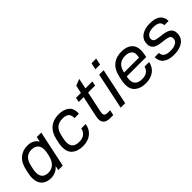

<svg xmlns="http://www.w3.org/2000/svg" viewBox="138 -1614 2546 2546"><g transform="rotate(-45 1411.0 -340.5)"><path d="M91.3 -37.1Q43 -83 43 -169.9Q43 -206.1 49.8 -238.8L63 -300.8Q85.9 -411.1 147.9 -465.3Q210.9 -520 301.8 -520Q356.4 -520 395 -499.5Q434.1 -479 456.1 -439.9L471.2 -511.2H555.2L446.8 0H362.8L377 -63Q314.5 8.8 219.2 8.8Q139.2 8.8 91.3 -37.1ZM351.1 -107.4Q392.1 -147.5 408.2 -219.2L419.9 -272Q424.8 -294.9 424.8 -325.2Q424.8 -380.9 392.6 -412.6Q360.8 -443.8 303.2 -443.8Q243.7 -443.8 204.6 -409.2Q164.6 -373.5 147.9 -294.9L134.8 -237.8Q129.9 -213.4 129.9 -182.1Q129.9 -124.5 161.1 -95.7Q192.4 -66.9 244.1 -66.9Q309.6 -66.9 351.1 -107.4Z M670.4 -36.6Q613.8 -82 613.8 -174.8Q613.8 -207.5 620.6 -241.2L632.8 -299.8Q655.3 -409.7 721.2 -464.8Q786.6 -520 888.7 -520Q979 -520 1032.2 -479Q1085.9 -438 1085.9 -359.9Q1085.9 -348.6 1085 -335H1001L1002 -350.1Q1002 -443.8 884.8 -443.8Q816.9 -443.8 775.9 -409.2Q733.4 -373.5 716.8 -293L704.6 -238.8Q698.7 -208 698.7 -183.1Q698.7 -66.9 825.7 -66.9Q884.3 -66.9 921.9 -94.7Q958.5 -122.1 968.8 -174.8H1051.8Q1038.6 -90.3 978 -40.5Q918 8.8 820.8 8.8Q726.6 8.8 670.4 -36.6Z M1308.6 -159.2Q1303.7 -139.2 1303.7 -119.1Q1303.7 -95.7 1318.4 -85Q1332.5 -74.2 1363.8 -74.2H1410.6L1394.5 0H1336.9Q1276.4 0 1246.1 -25.4Q1215.8 -50.8 1215.8 -99.1Q1215.8 -121.1 1222.7 -154.8L1284.7 -446.8H1193.8L1206.5 -511.2H1298.8L1322.8 -623L1414.6 -658.2L1383.8 -511.2H1513.7L1500.5 -446.8H1369.6Z M1676.3 -689.9H1764.2L1744.1 -597.2H1656.2ZM1641.1 -511.2H1725.1L1617.2 0H1533.2Z M2210 -475.6Q2263.2 -430.7 2263.2 -348.1Q2263.2 -313.5 2255.9 -279.8L2248 -235.8H1883.3Q1876 -206.5 1876 -179.2Q1876 -120.1 1910.2 -92.8Q1943.4 -65.9 2002.9 -65.9Q2060.1 -65.9 2094.7 -89.8Q2130.4 -114.3 2142.1 -161.1H2228Q2211.4 -79.1 2150.9 -35.2Q2090.8 8.8 1998 8.8Q1904.8 8.8 1848.1 -37.1Q1791 -83 1791 -172.9Q1791 -206.1 1798.8 -245.1L1810.1 -298.8Q1832 -408.7 1897.9 -464.4Q1963.9 -520 2064.9 -520Q2157.7 -520 2210 -475.6ZM2181.2 -348.1Q2181.2 -396.5 2148.9 -420.4Q2116.2 -444.8 2060.1 -444.8Q1995.6 -444.8 1953.6 -410.6Q1911.1 -376.5 1895 -297.9H2175.3L2177.2 -311Q2181.2 -331.5 2181.2 -348.1Z M2379.9 -34.7Q2325.7 -75.2 2325.7 -154.8H2405.8Q2406.2 -64.9 2535.6 -64.9Q2600.6 -64.9 2639.2 -88.9Q2677.7 -112.8 2677.7 -155.8Q2677.7 -186.5 2657.2 -199.7Q2635.7 -213.4 2591.8 -219.2L2517.6 -229Q2445.3 -237.3 2410.6 -266.1Q2375.5 -295.4 2375.5 -349.1Q2375.5 -428.2 2435.1 -473.1Q2494.6 -518.1 2596.7 -518.1Q2694.8 -518.1 2745.1 -478Q2795.9 -437.5 2795.9 -363.8H2715.8Q2715.8 -449.2 2590.8 -449.2Q2530.3 -449.2 2494.6 -424.8Q2459.5 -400.4 2459.5 -360.8Q2459.5 -335 2478.5 -320.8Q2497.6 -307.1 2539.6 -301.8L2615.7 -292Q2691.9 -281.7 2727.1 -252.4Q2762.7 -222.7 2762.7 -167Q2762.7 -85.9 2700.7 -40Q2638.7 5.9 2531.7 5.9Q2434.6 5.9 2379.9 -34.7Z"/></g></svg>

Font: D-DIN Exp
Style: DINExp-Italic
Weight: 400
Width: 7
Italic angle: -12°
Designer: Charles Nix
Foundry: Datto Inc.
Version: Version 1.00